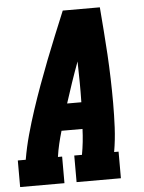

<svg xmlns="http://www.w3.org/2000/svg" viewBox="-64 -778 616 820"><g transform="rotate(-5 244.5 -367.5)"><path d="M-11 0V-114H23Q32 -167 46.5 -219.5Q61 -272 78 -323.5Q95 -375 114 -427Q133 -479 153 -530.5Q173 -582 194 -633Q215 -684 236 -735H395Q399 -684 403 -633Q407 -582 410 -530.5Q413 -479 414.5 -427Q416 -375 416 -323Q416 -271 413.5 -218.5Q411 -166 402 -114H421V0H231V-114H264Q269 -141 272 -168.5Q275 -196 276 -224H186Q178 -197 171.5 -169.5Q165 -142 161 -114H179V0ZM281 -338Q282 -382 281.5 -426Q281 -470 280 -513Q264 -470 249 -426Q234 -382 220 -338Z"/></g></svg>

Font: Iosevka Curly Slab HvObl
Style: Regular
Weight: 900
Italic angle: -9°
Monospace: yes
Designer: Belleve Invis
Foundry: Belleve Invis
Version: Version 11.1.0; ttfautohint (v1.8.3)